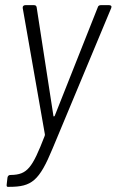

<svg xmlns="http://www.w3.org/2000/svg" viewBox="-20 -524 452 744"><path d="M10 200H16C103 200 132 177 184 51L411 -493C414 -500 410 -504 403 -504H370C365 -504 360 -501 359 -496L192 -75C190 -72 187 -72 187 -75L122 -496C121 -501 118 -504 112 -504H78C72 -504 67 -500 68 -493L154 -3C154 -2 154 1 153 3C105 127 86 153 22 154H20C14 154 10 158 9 164L6 190C5 196 6 200 10 200Z"/></svg>

Font: Barlow Semi Condensed Light
Style: Italic
Weight: 300
Width: 4
Italic angle: -7°
Designer: Jeremy Tribby
Foundry: Tribby Type
Version: Version 1.422;hotconv 1.0.109;makeotfexe 2.5.65596